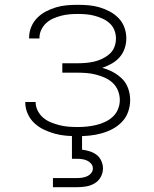

<svg xmlns="http://www.w3.org/2000/svg" viewBox="-20 -558 640 798"><path d="M303 8Q279 8 255 6Q231 4 207.5 -2.5Q184 -9 162 -19.5Q140 -30 122.5 -46.5Q105 -63 95 -85.5Q85 -108 85 -133Q85 -133 85 -133.5Q85 -134 85 -134H128Q128 -134 128 -134Q128 -134 128 -134Q128 -115 137 -97.5Q146 -80 160.5 -68Q175 -56 192.5 -49Q210 -42 228 -37.5Q246 -33 265 -31.5Q284 -30 303 -30Q322 -30 341.5 -32Q361 -34 380 -38.5Q399 -43 417 -51.5Q435 -60 449 -73Q463 -86 470.5 -104.5Q478 -123 478 -142Q478 -162 470.5 -181Q463 -200 448.5 -213.5Q434 -227 416 -235Q398 -243 378.5 -248Q359 -253 339.5 -254.5Q320 -256 300 -256H239V-295H300Q318 -295 336 -296.5Q354 -298 371.5 -302Q389 -306 405.5 -314Q422 -322 435.5 -334Q449 -346 455.5 -363Q462 -380 462 -398Q462 -416 455.5 -432.5Q449 -449 436 -461Q423 -473 406.5 -480.5Q390 -488 373 -492.5Q356 -497 338.5 -498.5Q321 -500 303 -500Q286 -500 268.5 -498.5Q251 -497 234 -492.5Q217 -488 201 -481Q185 -474 172 -462Q159 -450 151.5 -434Q144 -418 144 -401Q144 -400 144 -399.5Q144 -399 144 -398H101Q101 -399 101 -400Q101 -401 101 -402Q101 -425 110 -446.5Q119 -468 135 -484Q151 -500 171 -510.5Q191 -521 213 -527.5Q235 -534 257.5 -536Q280 -538 303 -538Q326 -538 349 -536Q372 -534 394 -527.5Q416 -521 436.5 -510Q457 -499 473 -482.5Q489 -466 497 -444Q505 -422 505 -399Q505 -377 498 -356.5Q491 -336 477 -320Q463 -304 444 -293.5Q425 -283 405 -276Q428 -270 449.5 -258.5Q471 -247 488 -230Q505 -213 513 -189.5Q521 -166 521 -142Q521 -117 512.5 -93Q504 -69 486.5 -51Q469 -33 447 -21.5Q425 -10 401 -3.5Q377 3 352.5 5.5Q328 8 303 8ZM200 220V182H300Q311 182 321.5 180.5Q332 179 342 174.5Q352 170 359 161.5Q366 153 366 142Q366 131 359 122.5Q352 114 342 109.5Q332 105 321.5 103.5Q311 102 300 102H279V0H321V64Q337 66 353 71Q369 76 381.5 85.5Q394 95 401 110.5Q408 126 408 142Q408 161 398.5 178Q389 195 372.5 204.5Q356 214 337.5 217Q319 220 300 220Z"/></svg>

Font: Iosevka Curly XLtEx
Style: Regular
Weight: 200
Width: 7
Monospace: yes
Designer: Belleve Invis
Foundry: Belleve Invis
Version: Version 11.1.0; ttfautohint (v1.8.3)